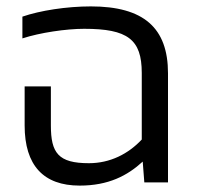

<svg xmlns="http://www.w3.org/2000/svg" viewBox="-20 -570 615 600"><path d="M505 0V-341C505 -483 429 -550 264 -550C188 -550 105 -537 50 -518V-450C105 -468 187 -480 243 -480C379 -480 423 -447 423 -342V-134C381 -89 324 -60 258 -60C162 -60 139 -92 139 -178V-300H57V-178C57 -53 116 10 229 10C319 10 378 -21 426 -65L431 0Z"/></svg>

Font: Kanit Light
Style: Regular
Weight: 300
Designer: Katatrad Team
Foundry: CadsonDemak
Version: Version 1.000;PS 001.000;hotconv 1.0.88;makeotf.lib2.5.64775